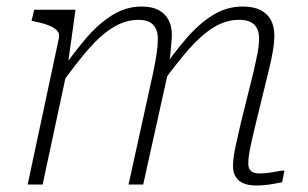

<svg xmlns="http://www.w3.org/2000/svg" viewBox="-20 -567 946 590"><path d="M65 0H111L189 -364V-372L212 -537H85L77 -503L87 -501Q112 -496 129.5 -489Q147 -482 155.5 -473Q164 -464 161 -450ZM762 -171 805 -347Q813 -379 818 -407Q823 -435 823 -459Q823 -485 813 -504.5Q803 -524 781.5 -535.5Q760 -547 726 -547Q677 -547 634 -520.5Q591 -494 550.5 -446.5Q510 -399 468 -338L478 -311Q521 -371 559.5 -415Q598 -459 636 -482.5Q674 -506 714 -506Q747 -506 761.5 -491Q776 -476 776 -450Q776 -427 771.5 -404Q767 -381 760 -350L721 -193Q714 -161 708 -136Q702 -111 699 -91.5Q696 -72 696 -56Q696 -36 705 -22.5Q714 -9 730 -3Q746 3 766 3Q781 3 795.5 1.5Q810 0 823 -2.5Q836 -5 847 -7L854 -43Q845 -43 833 -40.5Q821 -38 806.5 -36Q792 -34 777 -34Q761 -34 752 -41Q743 -48 743 -64Q743 -75 745 -90Q747 -105 751.5 -125Q756 -145 762 -171ZM375 0H420L497 -347Q498 -355 500 -369.5Q502 -384 503.5 -400.5Q505 -417 506.5 -433.5Q508 -450 508 -462Q508 -486 498 -505.5Q488 -525 467.5 -536Q447 -547 415 -547Q368 -547 325 -520.5Q282 -494 242 -446.5Q202 -399 160 -338L170 -311Q213 -371 251 -415Q289 -459 327 -482.5Q365 -506 405 -506Q437 -506 451 -490.5Q465 -475 465 -448Q465 -426 461.5 -403.5Q458 -381 452 -350Z"/></svg>

Font: Roboto Serif 20pt Thin
Style: Italic
Weight: 250
Italic angle: -10°
Version: Version 1.007